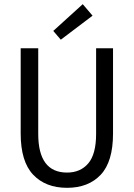

<svg xmlns="http://www.w3.org/2000/svg" viewBox="-20 -887 640 919"><path d="M301 12Q198 12 138.5 -51Q79 -114 79 -248V-656H163V-246Q163 -61 301 -61Q365 -61 402.5 -105Q440 -149 440 -246V-656H521V-248Q521 -113 462 -50.5Q403 12 301 12ZM271 -697 235 -739 376 -867 423 -812Z"/></svg>

Font: TypoPRO Source Code Pro
Style: Regular
Weight: 400
Monospace: yes
Designer: Paul D. Hunt, Teo Tuominen
Foundry: Adobe Systems Incorporated
Version: Version 2.010;PS 1.0;hotconv 1.0.84;makeotf.lib2.5.63406